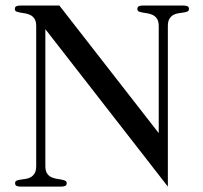

<svg xmlns="http://www.w3.org/2000/svg" viewBox="-20 -687 749 707"><path d="M564.5 -196.8V-591.3Q564.5 -607.9 558.6 -617.2Q552.7 -626.5 543.9 -631.1Q535.2 -635.7 525.1 -637.5Q515.1 -639.2 506.3 -640.6Q497.6 -642.1 491.7 -644.5Q485.8 -647 485.8 -653.8Q485.8 -662.1 491.9 -664.3Q498 -666.5 504.4 -666.5H657.2Q663.6 -666.5 669.7 -664.3Q675.8 -662.1 675.8 -653.8Q675.8 -647 669.9 -644.5Q664.1 -642.1 655.5 -640.9Q647 -639.6 637 -638.2Q627 -636.7 618.4 -632.1Q609.9 -627.4 604 -617.9Q598.1 -608.4 598.1 -591.3V0L147 -579.6V-75.2Q147 -58.6 152.8 -49.3Q158.7 -40 167.5 -35.4Q176.3 -30.8 186.3 -29.1Q196.3 -27.3 205.1 -25.9Q213.9 -24.4 219.7 -21.7Q225.6 -19 225.6 -12.7Q225.6 -4.4 219.5 -2.2Q213.4 0 207 0H54.2Q47.9 0 41.7 -2.2Q35.6 -4.4 35.6 -12.7Q35.6 -19.5 41.5 -22Q47.4 -24.4 55.9 -25.6Q64.5 -26.9 74.5 -28.3Q84.5 -29.8 93 -34.4Q101.6 -39.1 107.4 -48.6Q113.3 -58.1 113.3 -75.2V-591.3Q113.3 -607.9 107.4 -617.2Q101.6 -626.5 92.8 -631.1Q84 -635.7 74 -637.5Q64 -639.2 55.2 -640.6Q46.4 -642.1 40.5 -644.5Q34.7 -647 34.7 -653.8Q34.7 -662.1 40.8 -664.3Q46.9 -666.5 53.2 -666.5H198.7Z"/></svg>

Font: Atsinvsda
Style: Regular
Weight: 400
Designer: Al Webster
Foundry: Al Webster and Michael Everson
Version: Version 2.000